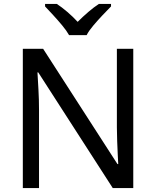

<svg xmlns="http://www.w3.org/2000/svg" viewBox="-20 -964 800 984"><path d="M663 0H558L176 -593H172Q174 -558 177 -506Q180 -454 180 -399V0H97V-714H201L582 -123H586Q585 -139 583.5 -171Q582 -203 580.5 -241Q579 -279 579 -311V-714H663ZM334 -784Q321 -807 299 -833.5Q277 -860 253 -886Q229 -912 211 -931V-944H271Q297 -927 325 -903Q353 -879 378 -852Q405 -879 433 -903Q461 -927 487 -944H549V-931Q530 -912 505.5 -886Q481 -860 458.5 -833.5Q436 -807 424 -784Z"/></svg>

Font: Noto Sans Kharoshthi
Style: Regular
Weight: 400
Designer: Monotype Design Team
Foundry: Monotype Imaging Inc.
Version: Version 2.004; ttfautohint (v1.8.4.7-5d5b)